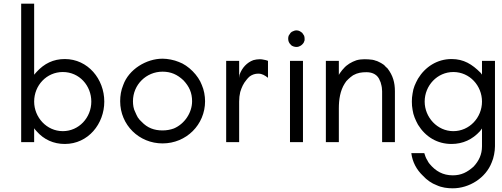

<svg xmlns="http://www.w3.org/2000/svg" viewBox="-20 -770 2721 1040"><path d="M165 0V-75.2L170.9 -67.4C172.9 -64.5 174.8 -62.5 177.7 -59.6C217.8 -13.7 270.5 9.8 331.1 9.8C458 9.8 544.9 -99.6 544.9 -219.7C544.9 -341.8 456.1 -450.2 331.1 -450.2C268.6 -450.2 219.7 -425.8 177.7 -379.9C174.8 -377 172.9 -375 170.9 -372.1C168.9 -370.1 167 -368.2 165 -365.2V-750H94.7V0ZM474.6 -219.7C474.6 -132.8 407.2 -59.6 320.3 -59.6C232.4 -59.6 165 -134.8 165 -219.7C165 -307.6 232.4 -379.9 320.3 -379.9C410.2 -379.9 474.6 -305.7 474.6 -219.7Z M1090.8 -221.7C1090.8 -250 1085 -283.2 1073.2 -309.6C1054.7 -360.4 1001 -416 948.2 -434.6C922.9 -445.3 887.7 -452.1 860.4 -452.1C772.5 -452.1 677.7 -394.5 647.5 -309.6C635.7 -281.2 630.9 -252 630.9 -221.7C630.9 -92.8 733.4 6.8 860.4 6.8C989.3 6.8 1090.8 -94.7 1090.8 -221.7ZM1020.5 -221.7C1020.5 -159.2 979.5 -98.6 921.9 -74.2C903.3 -67.4 882.8 -63.5 860.4 -63.5C815.4 -63.5 778.3 -77.1 747.1 -110.4C739.3 -117.2 732.4 -125 726.6 -133.8C721.7 -142.6 716.8 -152.3 712.9 -162.1C703.1 -179.7 700.2 -202.1 700.2 -221.7C700.2 -311.5 772.5 -381.8 860.4 -381.8C906.2 -381.8 940.4 -366.2 973.6 -335C1004.9 -301.8 1020.5 -267.6 1020.5 -221.7Z M1431.6 -348.6V-440.4C1424.8 -443.4 1417 -445.3 1410.2 -446.3C1402.3 -448.2 1394.5 -449.2 1387.7 -449.2C1375 -449.2 1363.3 -447.3 1352.5 -444.3C1317.4 -431.6 1291 -402.3 1278.3 -367.2C1277.3 -364.3 1277.3 -361.3 1276.4 -358.4C1276.4 -355.5 1276.4 -351.6 1275.4 -348.6V-440.4H1205.1V0H1275.4V-219.7C1275.4 -238.3 1277.3 -254.9 1281.2 -271.5C1289.1 -296.9 1297.9 -317.4 1315.4 -337.9C1320.3 -344.7 1326.2 -350.6 1333 -356.4C1346.7 -366.2 1362.3 -371.1 1378.9 -371.1C1400.4 -371.1 1415 -361.3 1431.6 -348.6Z M1617.2 -591.8C1607.4 -599.6 1598.6 -605.5 1585.9 -605.5C1579.1 -605.5 1576.2 -604.5 1569.3 -601.6C1566.4 -600.6 1563.5 -599.6 1560.5 -597.7C1558.6 -595.7 1556.6 -593.8 1553.7 -591.8C1549.8 -586.9 1546.9 -582 1543.9 -577.1C1542 -572.3 1541 -567.4 1541 -560.5C1541 -556.6 1542 -546.9 1543.9 -543.9C1544.9 -541 1546.9 -538.1 1547.9 -536.1C1549.8 -533.2 1551.8 -531.2 1553.7 -529.3L1560.5 -522.5C1563.5 -521.5 1566.4 -519.5 1569.3 -518.6C1574.2 -516.6 1581.1 -515.6 1585.9 -515.6C1591.8 -515.6 1597.7 -516.6 1602.5 -519.5C1610.4 -522.5 1618.2 -529.3 1623 -536.1C1625 -538.1 1626 -541 1627 -543.9C1627.9 -545.9 1628.9 -548.8 1629.9 -551.8V-560.5C1629.9 -567.4 1628.9 -572.3 1627 -577.1C1624 -582 1621.1 -586.9 1617.2 -591.8ZM1621.1 0V-440.4H1550.8V0Z M2049.8 0H2119.1V-275.4C2119.1 -323.2 2108.4 -361.3 2079.1 -399.4C2076.2 -402.3 2072.3 -406.2 2068.4 -409.2C2065.4 -413.1 2061.5 -417 2057.6 -419.9C2052.7 -422.9 2048.8 -425.8 2043.9 -428.7C2039.1 -431.6 2035.2 -433.6 2030.3 -435.5C2025.4 -438.5 2019.5 -440.4 2014.6 -441.4C2009.8 -443.4 2003.9 -445.3 1997.1 -446.3C1983.4 -448.2 1968.8 -449.2 1954.1 -449.2C1938.5 -449.2 1923.8 -447.3 1910.2 -443.4C1884.8 -434.6 1858.4 -419.9 1840.8 -398.4C1835.9 -393.6 1831.1 -387.7 1827.1 -381.8C1822.3 -376 1818.4 -370.1 1815.4 -364.3V-440.4H1745.1V0H1815.4V-183.6C1815.4 -229.5 1822.3 -279.3 1847.7 -318.4C1852.5 -327.1 1859.4 -335 1867.2 -341.8C1874 -348.6 1882.8 -355.5 1892.6 -362.3C1917 -376 1938.5 -378.9 1965.8 -378.9C1999 -378.9 2027.3 -364.3 2038.1 -332C2041 -327.1 2043 -321.3 2043.9 -315.4C2047.9 -302.7 2049.8 -288.1 2049.8 -275.4Z M2278.3 59.6H2208C2213.9 107.4 2236.3 149.4 2271.5 182.6C2291 204.1 2318.4 223.6 2345.7 233.4C2373 246.1 2403.3 250 2432.6 250C2521.5 250 2611.3 194.3 2643.6 109.4C2654.3 85.9 2661.1 48.8 2661.1 22.5V-440.4H2590.8V-366.2C2589.8 -367.2 2588.9 -368.2 2587.9 -369.1L2585.9 -373C2585 -374 2584 -375 2583 -376C2537.1 -421.9 2492.2 -450.2 2425.8 -450.2C2348.6 -450.2 2283.2 -408.2 2244.1 -343.8C2229.5 -316.4 2218.8 -294.9 2214.8 -263.7C2211.9 -249 2210.9 -234.4 2210.9 -219.7C2210.9 -204.1 2211.9 -189.5 2214.8 -174.8C2218.8 -145.5 2230.5 -120.1 2244.1 -94.7C2285.2 -28.3 2348.6 9.8 2425.8 9.8C2487.3 9.8 2539.1 -14.6 2580.1 -59.6C2581.1 -60.5 2582 -62.5 2583 -63.5C2584 -64.5 2585 -66.4 2585.9 -67.4C2586.9 -68.4 2589.8 -72.3 2590.8 -74.2V22.5C2590.8 66.4 2574.2 101.6 2544.9 132.8C2510.7 163.1 2478.5 179.7 2432.6 179.7C2378.9 179.7 2339.8 157.2 2306.6 117.2C2301.8 111.3 2297.9 105.5 2294.9 98.6C2287.1 86.9 2282.2 73.2 2278.3 59.6ZM2590.8 -219.7C2590.8 -132.8 2522.5 -59.6 2435.5 -59.6C2348.6 -59.6 2280.3 -134.8 2280.3 -219.7C2280.3 -306.6 2348.6 -379.9 2435.5 -379.9C2524.4 -379.9 2590.8 -305.7 2590.8 -219.7Z"/></svg>

Font: My Font
Style: Regular
Weight: 400
Designer: Alfredo Marco Pradil
Version: Version 0.001